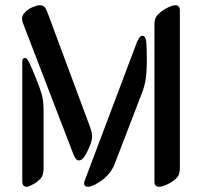

<svg xmlns="http://www.w3.org/2000/svg" viewBox="-20 -715 788 740"><path d="M143.1 -341.8Q147.9 -321.3 147.9 -289.6V-64.9Q147.9 -41.5 138.2 -28.8Q126.5 -15.1 108.4 -5.1Q90.3 4.9 83 4.9Q65.9 4.9 65.9 -16.1V-478.5Q65.9 -484.4 68.8 -488Q71.8 -491.7 76.2 -491.7Q83.5 -491.7 91.1 -477.1Q98.6 -462.4 118.2 -414.6Q138.7 -363.3 143.1 -341.8ZM263.2 -119.6 68.8 -625Q64.9 -634.3 64.9 -643.1Q64.9 -654.8 74.2 -665Q85.4 -678.7 104 -686.8Q122.6 -694.8 132.8 -694.8Q143.6 -694.8 149.7 -689.9Q155.8 -685.1 161.1 -671.9L326.2 -228Q335 -204.1 335 -189Q335 -176.8 329.1 -159.7Q317.4 -129.9 306.2 -112.8Q295.9 -96.7 284.2 -96.7Q278.3 -96.7 273.4 -101.6Q268.6 -106.4 263.2 -119.6ZM523.9 -348.1 421.9 -83Q405.8 -43 371.1 -19Q337.4 4.9 318.8 4.9Q304.2 4.9 304.2 -8.8Q304.2 -14.6 309.1 -25.9L508.8 -555.2Q517.6 -573.2 522.9 -575.7Q525.9 -577.1 528.8 -577.1Q540 -577.1 543 -558.1Q545.9 -541 545.9 -479Q545.9 -440.4 541.7 -411.4Q537.6 -382.3 523.9 -348.1ZM673.3 -673.8V-67.9Q673.3 -43.9 663.6 -32.2Q651.4 -17.6 628.7 -6.3Q606 4.9 591.8 4.9Q575.2 4.9 575.2 -16.1V-622.1Q575.2 -642.6 585 -654.8Q597.7 -669.9 620.1 -682.4Q642.6 -694.8 656.2 -694.8Q673.3 -694.8 673.3 -673.8Z"/></svg>

Font: SirinStencil
Style: Regular
Weight: 400
Designer: Olga Karpushina (okarpush@gmail.com)
Foundry: Cyreal (www.cyreal.org)
Version: Version 1.002